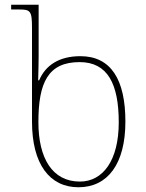

<svg xmlns="http://www.w3.org/2000/svg" viewBox="-20 -780 614 810"><path d="M319 -543C230 -543 172 -505 145 -441H141C142 -478 143 -515 143 -543V-760H27V-740H58C108 -740 115 -736 115 -662V-267C115 -88 189 10 311 10C434 10 509 -88 509 -267C509 -443 449 -543 319 -543ZM317 -14C201 -14 142 -112 142 -265C142 -432 183 -518 316 -518C434 -518 481 -426 481 -264C481 -103 414 -14 317 -14Z"/></svg>

Font: Noto Serif Georgian Thin
Style: Regular
Weight: 100
Designer: Monotype Design Team, Akaki Razmadze
Foundry: Google LLC
Version: Version 2.003